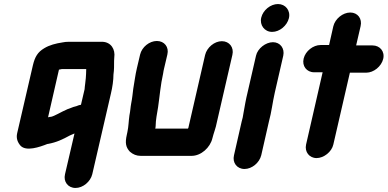

<svg xmlns="http://www.w3.org/2000/svg" viewBox="-20 -724 1920 951"><path d="M381 -205 371 -203C362 -199 355 -197 343 -194C335 -191 326 -187 316 -184C301 -178 281 -167 267 -160C255 -155 241 -145 227 -145C224 -144 221 -144 218 -143L272 -379L287 -382H407V-380C407 -366 406 -352 405 -337L402 -310C400 -299 400 -290 399 -282ZM354 207C391 207 428 176 437 139L529 -259C537 -292 542 -327 542 -355L544 -373C546 -394 544 -419 546 -439C552 -480 530 -515 488 -517H320C309 -517 299 -516 290 -514C257 -509 225 -501 199 -485C167 -466 153 -443 143 -401L65 -64C59 -38 68 -18 82 -2C110 27 175 5 215 -11H217C261 -19 291 -34 326 -53C333 -57 342 -59 349 -63L302 139C293 176 317 207 354 207Z M1032 -39C1038 -64 1049 -90 1054 -118L1131 -452C1140 -489 1116 -520 1079 -520C1042 -520 1005 -489 996 -452L913 -91L911 -87H749C750 -91 751 -96 751 -101C751 -128 758 -163 763 -193C771 -247 775 -303 788 -360C789 -369 791 -377 793 -386L809 -454C818 -491 794 -521 757 -521C720 -521 683 -491 674 -454L658 -386C650 -353 646 -317 640 -284C638 -266 634 -231 630 -213C626 -192 626 -176 621 -152C617 -124 617 -98 611 -70L608 -56C599 -16 603 5 623 27C639 41 656 48 677 48H929C976 48 1021 7 1032 -39Z M1248 -448 1206 -265C1202 -248 1198 -231 1195 -214L1186 -164C1184 -149 1181 -135 1177 -122L1139 45C1130 82 1154 113 1191 113C1228 113 1265 82 1274 45L1312 -122C1325 -169 1330 -217 1341 -265L1383 -448C1391 -484 1368 -515 1332 -515C1296 -515 1256 -484 1248 -448ZM1274 -637C1265 -600 1290 -566 1328 -566C1365 -566 1402 -597 1411 -634C1420 -672 1394 -704 1357 -704C1320 -704 1283 -674 1274 -637Z M1631 -594 1610 -501H1568C1531 -501 1493 -471 1484 -434C1475 -397 1499 -366 1536 -366H1578L1496 -8C1488 28 1512 59 1548 59C1584 59 1623 28 1631 -8L1713 -364H1794C1831 -364 1869 -395 1878 -432C1887 -469 1862 -499 1825 -499H1744L1766 -594C1775 -631 1752 -662 1715 -662C1678 -662 1640 -631 1631 -594Z"/></svg>

Font: Electronic
Style: UltThkIt
Weight: 900
Version: Version 1.011